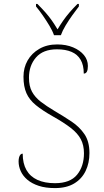

<svg xmlns="http://www.w3.org/2000/svg" viewBox="-20 -951 530 981"><path d="M261 10Q213 10 178 -1.5Q143 -13 120 -32.5Q97 -52 86 -76.5Q75 -101 75 -126Q75 -138 77.5 -147Q80 -156 84.5 -161Q89 -166 96 -166Q96 -116 115 -82.5Q134 -49 171 -32Q208 -15 261 -15Q338 -15 373.5 -58Q409 -101 409 -168Q409 -209 393 -239.5Q377 -270 341.5 -297.5Q306 -325 249 -357Q196 -387 163 -414Q130 -441 115 -475Q100 -509 100 -559Q100 -605 121 -642Q142 -679 181 -701.5Q220 -724 272 -724Q318 -724 353.5 -709Q389 -694 409 -669.5Q429 -645 429 -614Q429 -595 424 -585Q419 -575 408 -575Q408 -618 392 -645.5Q376 -673 345.5 -686Q315 -699 271 -699Q200 -699 164 -657.5Q128 -616 128 -554Q128 -511 143.5 -482.5Q159 -454 188 -431.5Q217 -409 259 -384Q305 -357 345.5 -330Q386 -303 411.5 -265.5Q437 -228 437 -169Q437 -118 417.5 -77.5Q398 -37 359 -13.5Q320 10 261 10ZM256 -771Q248 -794 232 -820.5Q216 -847 198 -873Q180 -899 164 -918V-931H171Q196 -906 213.5 -886Q231 -866 245 -846Q259 -826 274 -801Q289 -826 303 -846Q317 -866 334 -886Q351 -906 376 -931H383V-918Q368 -899 349.5 -873Q331 -847 315 -820.5Q299 -794 291 -771Z"/></svg>

Font: Noto Serif Gujarati Thin
Style: Regular
Weight: 250
Version: Version 2.102